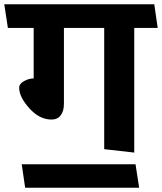

<svg xmlns="http://www.w3.org/2000/svg" viewBox="-31 -700 760 901"><path d="M458 0V-569H269V-213Q269 -179 254 -159Q239 -139 211 -139Q154 -139 106.5 -192Q59 -245 59 -288Q59 -307 82 -319.5Q105 -332 127 -332V-569H6L-11 -680H693L709 -569H599V16ZM622 181H87L71 71H605Z"/></svg>

Font: Palanquin Dark
Style: Regular
Weight: 400
Designer: Pria Ravichandran
Version: Version 1.001